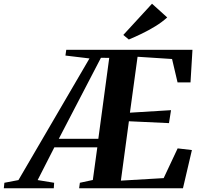

<svg xmlns="http://www.w3.org/2000/svg" viewBox="-116 -1010 1072 1030"><path d="M-95.5 0 -92.5 -29.5 -17 -44 364 -696.5 235 -712 239.5 -743H916.5L906 -568H836.5L807 -693.5L622 -705.5L581 -405.5L801.5 -419L790.5 -349.5L575.5 -359.5L532.5 -41L762 -54.5L837 -214L913.5 -205L865.5 0H308.5L312.5 -29.5L382 -44.5L406 -219.5H175.5L86 -44L174.5 -29.5L172.5 0ZM199.5 -265.5H411.5L470 -699.5L425.5 -700ZM575 -798 545.5 -822.5 699.5 -990 781 -916.5Q752.5 -890.5 716.8 -868.8Q681 -847 644.2 -829.2Q607.5 -811.5 575 -798Z"/></svg>

Font: Merriweather 96pt
Style: Bold Italic
Weight: 700
Italic angle: -7.8°
Version: Version 2.101